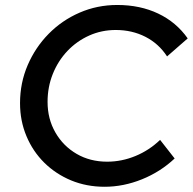

<svg xmlns="http://www.w3.org/2000/svg" viewBox="-20 -728 763 760"><path d="M394 11.3Q322.7 11.3 261.8 -13.8Q201 -39 155.5 -83.8Q110 -128.7 84.7 -189.2Q59.3 -249.7 59.3 -319.7Q59.3 -399.7 89.5 -470Q119.7 -540.3 172.5 -594Q225.3 -647.7 295.2 -678Q365 -708.3 444 -708.3Q534.7 -708.3 606.2 -674.3Q677.7 -640.3 723 -576L641.3 -504.7Q608.7 -555 555.8 -582.2Q503 -609.3 438.3 -609.3Q382 -609.3 333 -587.3Q284 -565.3 246.8 -526.2Q209.7 -487 189 -435.3Q168.3 -383.7 168.3 -324.7Q168.3 -257.3 199.2 -203.7Q230 -150 283.2 -119Q336.3 -88 404.3 -88Q461.7 -88 516.2 -110.5Q570.7 -133 613.7 -174.3L671.3 -100.7Q615 -47.7 541.8 -18.2Q468.7 11.3 394 11.3Z"/></svg>

Font: Red Hat Display VF
Style: Italic
Weight: 300
Italic angle: -12°
Designer: Pentagram, MCKL
Foundry: Pentagram, MCKL
Version: Version 1.010